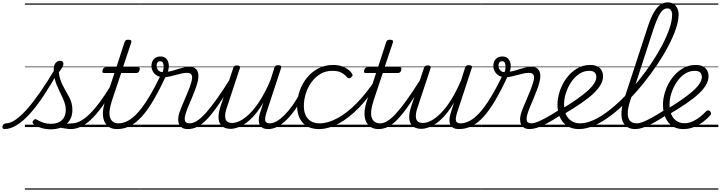

<svg xmlns="http://www.w3.org/2000/svg" viewBox="-208 -1062 6025 1605"><path d="M-171 17Q-182 17 -185.5 9.5Q-189 2 -187 -7Q-185 -16 -177 -23.5Q-169 -31 -157 -31Q-122 -31 -77.5 -61.5Q-33 -92 19.5 -151.5Q72 -211 131.5 -297Q191 -383 257 -494L287 -478Q219 -356 157.5 -263Q96 -170 39 -108Q-18 -46 -70.5 -14.5Q-123 17 -171 17ZM382 17Q367 17 349.5 14Q332 11 311.5 8Q291 5 266 5L291 -19Q316 -23 335 -25.5Q354 -28 369 -29.5Q384 -31 396 -31Q405 -31 409 -23.5Q413 -16 411 -7Q409 2 401.5 9.5Q394 17 382 17ZM216 19Q173 19 135 7Q97 -5 73 -24Q64 -32 64 -40.5Q64 -49 72 -57Q81 -66 87.5 -66Q94 -66 105 -59Q130 -44 158 -35.5Q186 -27 217 -27Q277 -27 309.5 -58Q342 -89 342 -144Q342 -170 334.5 -194.5Q327 -219 315.5 -244Q304 -269 291.5 -295Q279 -321 267 -349.5Q255 -378 248 -410Q241 -442 241 -478Q241 -518 257 -536Q273 -554 295 -554Q309 -554 315.5 -546.5Q322 -539 322 -528Q322 -515 312.5 -498.5Q303 -482 284 -458Q287 -425 296.5 -397Q306 -369 318.5 -344.5Q331 -320 344.5 -296.5Q358 -273 370.5 -249.5Q383 -226 390 -200Q397 -174 397 -143Q397 -70 348.5 -25.5Q300 19 216 19ZM0 513H550V523H0ZM0 -20H550V0H0ZM0 -505H550V-500H0ZM0 -1033H550V-1023H0Z M382 17Q372 17 367 9.5Q362 2 363.5 -7Q365 -16 373.5 -23.5Q382 -31 397 -31Q426 -31 461.5 -49Q497 -67 538 -106Q579 -145 627 -209.5Q675 -274 731 -367Q738 -378 747 -377Q756 -376 760.5 -367.5Q765 -359 759 -348Q699 -244 648 -174Q597 -104 552 -62Q507 -20 465 -1.5Q423 17 382 17ZM550 513V523ZM550 -20V0ZM550 -505V-500ZM550 -1033V-1023Z M771 17Q729 17 702.5 -1Q676 -19 663 -50.5Q650 -82 652.5 -125Q655 -168 672 -219L749 -452H662Q651 -452 648.5 -458.5Q646 -465 650 -477Q654 -489 660 -494.5Q666 -500 676 -500H765L833 -709Q837 -721 843.5 -725.5Q850 -730 864 -730Q881 -730 887 -724Q893 -718 889 -706L820 -500H947Q958 -500 960 -494Q962 -488 959 -476Q955 -463 949 -457.5Q943 -452 932 -452H805L727 -219Q711 -168 708 -132.5Q705 -97 714 -74.5Q723 -52 741 -41.5Q759 -31 782 -31Q792 -31 797 -23.5Q802 -16 801 -7Q800 2 792.5 9.5Q785 17 771 17ZM550 513H938V523H550ZM550 -20H938V0H550ZM550 -505H938V-500H550ZM550 -1033H938V-1023H550Z M769 17Q757 17 753 9.5Q749 2 752 -7Q755 -16 763 -23.5Q771 -31 784 -31Q822 -31 862 -52.5Q902 -74 945.5 -122Q989 -170 1038 -251Q1087 -332 1144 -451Q1147 -456 1154.5 -458Q1162 -460 1171 -458.5Q1180 -457 1184.5 -451.5Q1189 -446 1184 -436Q1127 -314 1076.5 -227.5Q1026 -141 977.5 -87.5Q929 -34 878.5 -8.5Q828 17 769 17ZM937 513H962V523H937ZM937 -20H962V0H937ZM937 -505H962V-500H937ZM937 -1033H962V-1023H937Z M1363 17Q1334 17 1316 6.5Q1298 -4 1289.5 -23Q1281 -42 1281.5 -66.5Q1282 -91 1291 -119Q1298 -140 1310.5 -170.5Q1323 -201 1338.5 -236.5Q1354 -272 1368 -307.5Q1382 -343 1391 -374Q1403 -413 1395 -433Q1387 -453 1356 -453Q1333 -453 1309 -447.5Q1285 -442 1260 -435Q1235 -428 1209.5 -422.5Q1184 -417 1158 -417Q1127 -417 1104.5 -430Q1082 -443 1070 -464.5Q1058 -486 1058 -511Q1058 -546 1078.5 -568Q1099 -590 1133 -590Q1165 -590 1182 -571.5Q1199 -553 1202.5 -524Q1206 -495 1195 -463Q1214 -465 1236.5 -471.5Q1259 -478 1282.5 -485.5Q1306 -493 1329.5 -498.5Q1353 -504 1374 -504Q1407 -504 1426 -489Q1445 -474 1449.5 -444Q1454 -414 1442 -369Q1434 -340 1420.5 -304.5Q1407 -269 1391.5 -232.5Q1376 -196 1363 -164.5Q1350 -133 1344 -112Q1332 -72 1338.5 -51.5Q1345 -31 1377 -31Q1387 -31 1390.5 -23.5Q1394 -16 1392 -7Q1390 2 1383 9.5Q1376 17 1363 17ZM1152 -459Q1159 -478 1160 -499Q1161 -520 1155 -535Q1149 -550 1131 -550Q1116 -550 1108.5 -540Q1101 -530 1101 -514Q1101 -491 1115 -475Q1129 -459 1152 -459ZM963 513H1531V523H963ZM963 -20H1531V0H963ZM963 -505H1531V-500H963ZM963 -1033H1531V-1023H963Z M1362 17Q1352 17 1347 9.5Q1342 2 1343.5 -7Q1345 -16 1353.5 -23.5Q1362 -31 1377 -31Q1406 -31 1439 -52Q1472 -73 1512 -117Q1552 -161 1602.5 -232Q1653 -303 1716 -403Q1722 -414 1731.5 -412.5Q1741 -411 1746.5 -403Q1752 -395 1746 -385Q1676 -271 1623 -193.5Q1570 -116 1526.5 -69.5Q1483 -23 1443.5 -3Q1404 17 1362 17ZM1530 513V523ZM1530 -20V0ZM1530 -505V-500ZM1530 -1033V-1023Z M1720 15Q1679 15 1652.5 -4Q1626 -23 1620 -63.5Q1614 -104 1634 -168L1742 -494Q1747 -506 1753 -510.5Q1759 -515 1773 -515Q1789 -515 1795 -509Q1801 -503 1797 -491L1688 -162Q1674 -121 1674 -92Q1674 -63 1688.5 -48.5Q1703 -34 1733 -34Q1764 -34 1802 -53.5Q1840 -73 1882.5 -115.5Q1925 -158 1968 -226Q2011 -294 2053 -392L2086 -497Q2091 -509 2097 -513Q2103 -517 2117 -517Q2133 -517 2139.5 -511.5Q2146 -506 2142 -494L2020 -123Q2004 -74 2009.5 -52.5Q2015 -31 2048 -31Q2058 -31 2062 -23.5Q2066 -16 2064.5 -7Q2063 2 2055.5 9.5Q2048 17 2034 17Q2007 17 1989.5 8Q1972 -1 1963.5 -17.5Q1955 -34 1955 -57.5Q1955 -81 1963 -109L1994 -206Q1959 -145 1922 -102.5Q1885 -60 1849 -34Q1813 -8 1780 3.5Q1747 15 1720 15ZM1531 513H2202V523H1531ZM1531 -20H2202V0H1531ZM1531 -505H2202V-500H1531ZM1531 -1033H2202V-1023H1531Z M2033 17Q2023 17 2018 9.5Q2013 2 2014.5 -7Q2016 -16 2024.5 -23.5Q2033 -31 2048 -31Q2075 -31 2106.5 -49.5Q2138 -68 2171 -101Q2204 -134 2236 -179Q2268 -224 2297 -277Q2302 -287 2311 -286Q2320 -285 2326 -278.5Q2332 -272 2328 -262Q2297 -200 2261.5 -149Q2226 -98 2188.5 -61Q2151 -24 2112 -3.5Q2073 17 2033 17ZM2201 513V523ZM2201 -20V0ZM2201 -505V-500ZM2201 -1033V-1023Z M2460 17Q2370 17 2323 -35.5Q2276 -88 2276 -176Q2276 -242 2297.5 -303.5Q2319 -365 2359 -413.5Q2399 -462 2454 -490.5Q2509 -519 2576 -519Q2632 -519 2673 -498.5Q2714 -478 2734 -447Q2741 -438 2739 -431Q2737 -424 2727 -415Q2716 -408 2708 -408Q2700 -408 2693 -416Q2674 -439 2646 -454.5Q2618 -470 2570 -470Q2515 -470 2471.5 -444.5Q2428 -419 2396.5 -376Q2365 -333 2348.5 -280.5Q2332 -228 2332 -175Q2332 -132 2346.5 -99.5Q2361 -67 2390.5 -49Q2420 -31 2465 -31Q2476 -31 2480.5 -23.5Q2485 -16 2484 -6.5Q2483 3 2476.5 10Q2470 17 2460 17ZM2202 513H2737V523H2202ZM2202 -20H2737V0H2202ZM2202 -505H2737V-500H2202ZM2202 -1033H2737V-1023H2202Z M2458 17Q2449 17 2444.5 10Q2440 3 2441 -6.5Q2442 -16 2447.5 -23.5Q2453 -31 2464 -31Q2534 -31 2614 -74.5Q2694 -118 2774.5 -200Q2855 -282 2930 -396Q2935 -404 2943.5 -402Q2952 -400 2957.5 -392.5Q2963 -385 2957 -377Q2881 -253 2795.5 -164.5Q2710 -76 2623.5 -29.5Q2537 17 2458 17ZM2737 513V523ZM2737 -20V0ZM2737 -505V-500ZM2737 -1033V-1023Z M2958 17Q2916 17 2889.5 -1Q2863 -19 2850 -50.5Q2837 -82 2839.5 -125Q2842 -168 2859 -219L2936 -452H2849Q2838 -452 2835.5 -458.5Q2833 -465 2837 -477Q2841 -489 2847 -494.5Q2853 -500 2863 -500H2952L3020 -709Q3024 -721 3030.5 -725.5Q3037 -730 3051 -730Q3068 -730 3074 -724Q3080 -718 3076 -706L3007 -500H3134Q3145 -500 3147 -494Q3149 -488 3146 -476Q3142 -463 3136 -457.5Q3130 -452 3119 -452H2992L2914 -219Q2898 -168 2895 -132.5Q2892 -97 2901 -74.5Q2910 -52 2928 -41.5Q2946 -31 2969 -31Q2979 -31 2984 -23.5Q2989 -16 2988 -7Q2987 2 2979.5 9.5Q2972 17 2958 17ZM2737 513H3125V523H2737ZM2737 -20H3125V0H2737ZM2737 -505H3125V-500H2737ZM2737 -1033H3125V-1023H2737Z M2956 17Q2946 17 2941 9.5Q2936 2 2937.5 -7Q2939 -16 2947.5 -23.5Q2956 -31 2971 -31Q3000 -31 3033 -52Q3066 -73 3106 -117Q3146 -161 3196.5 -232Q3247 -303 3310 -403Q3316 -414 3325.5 -412.5Q3335 -411 3340.5 -403Q3346 -395 3340 -385Q3270 -271 3217 -193.5Q3164 -116 3120.5 -69.5Q3077 -23 3037.5 -3Q2998 17 2956 17ZM3124 513V523ZM3124 -20V0ZM3124 -505V-500ZM3124 -1033V-1023Z M3314 15Q3273 15 3246.5 -4Q3220 -23 3214 -63.5Q3208 -104 3228 -168L3336 -494Q3341 -506 3347 -510.5Q3353 -515 3367 -515Q3383 -515 3389 -509Q3395 -503 3391 -491L3282 -162Q3268 -121 3268 -92Q3268 -63 3282.5 -48.5Q3297 -34 3327 -34Q3358 -34 3396 -53.5Q3434 -73 3476.5 -115.5Q3519 -158 3562 -226Q3605 -294 3647 -392L3680 -497Q3685 -509 3691 -513Q3697 -517 3711 -517Q3727 -517 3733.5 -511.5Q3740 -506 3736 -494L3614 -123Q3598 -74 3603.5 -52.5Q3609 -31 3642 -31Q3652 -31 3656 -23.5Q3660 -16 3658.5 -7Q3657 2 3649.5 9.5Q3642 17 3628 17Q3601 17 3583.5 8Q3566 -1 3557.5 -17.5Q3549 -34 3549 -57.5Q3549 -81 3557 -109L3588 -206Q3553 -145 3516 -102.5Q3479 -60 3443 -34Q3407 -8 3374 3.5Q3341 15 3314 15ZM3125 513H3796V523H3125ZM3125 -20H3796V0H3125ZM3125 -505H3796V-500H3125ZM3125 -1033H3796V-1023H3125Z M3627 17Q3615 17 3611 9.5Q3607 2 3610 -7Q3613 -16 3621 -23.5Q3629 -31 3642 -31Q3680 -31 3720 -52.5Q3760 -74 3803.5 -122Q3847 -170 3896 -251Q3945 -332 4002 -451Q4005 -456 4012.5 -458Q4020 -460 4029 -458.5Q4038 -457 4042.5 -451.5Q4047 -446 4042 -436Q3985 -314 3934.5 -227.5Q3884 -141 3835.5 -87.5Q3787 -34 3736.5 -8.5Q3686 17 3627 17ZM3795 513H3820V523H3795ZM3795 -20H3820V0H3795ZM3795 -505H3820V-500H3795ZM3795 -1033H3820V-1023H3795Z M4221 17Q4192 17 4174 6.5Q4156 -4 4147.5 -23Q4139 -42 4139.5 -66.5Q4140 -91 4149 -119Q4156 -140 4168.5 -170.5Q4181 -201 4196.5 -236.5Q4212 -272 4226 -307.5Q4240 -343 4249 -374Q4261 -413 4253 -433Q4245 -453 4214 -453Q4191 -453 4167 -447.5Q4143 -442 4118 -435Q4093 -428 4067.5 -422.5Q4042 -417 4016 -417Q3985 -417 3962.5 -430Q3940 -443 3928 -464.5Q3916 -486 3916 -511Q3916 -546 3936.5 -568Q3957 -590 3991 -590Q4023 -590 4040 -571.5Q4057 -553 4060.5 -524Q4064 -495 4053 -463Q4072 -465 4094.5 -471.5Q4117 -478 4140.5 -485.5Q4164 -493 4187.5 -498.5Q4211 -504 4232 -504Q4265 -504 4284 -489Q4303 -474 4307.5 -444Q4312 -414 4300 -369Q4292 -340 4278.5 -304.5Q4265 -269 4249.5 -232.5Q4234 -196 4221 -164.5Q4208 -133 4202 -112Q4190 -72 4196.5 -51.5Q4203 -31 4235 -31Q4245 -31 4248.5 -23.5Q4252 -16 4250 -7Q4248 2 4241 9.5Q4234 17 4221 17ZM4010 -459Q4017 -478 4018 -499Q4019 -520 4013 -535Q4007 -550 3989 -550Q3974 -550 3966.5 -540Q3959 -530 3959 -514Q3959 -491 3973 -475Q3987 -459 4010 -459ZM3821 513H4389V523H3821ZM3821 -20H4389V0H3821ZM3821 -505H4389V-500H3821ZM3821 -1033H4389V-1023H3821Z M4220 17Q4210 17 4205 9.5Q4200 2 4201.5 -7Q4203 -16 4211.5 -23.5Q4220 -31 4235 -31Q4252 -31 4279.5 -41Q4307 -51 4352.5 -75.5Q4398 -100 4467 -144Q4476 -149 4483 -146Q4490 -143 4494 -135Q4498 -127 4496 -118Q4494 -109 4485 -103Q4412 -56 4362 -29.5Q4312 -3 4278.5 7Q4245 17 4220 17ZM4388 513V523ZM4388 -20V0ZM4388 -505V-500ZM4388 -1033V-1023Z M4485 -149Q4556 -192 4610.5 -230Q4665 -268 4702 -301Q4739 -334 4758 -363.5Q4777 -393 4777 -418Q4777 -443 4762.5 -456.5Q4748 -470 4719 -470Q4671 -470 4632 -443Q4593 -416 4565 -373Q4537 -330 4522 -282Q4507 -234 4507 -191Q4507 -153 4516.5 -123Q4526 -93 4543.5 -73Q4561 -53 4585.5 -42Q4610 -31 4640 -31Q4650 -31 4654 -23.5Q4658 -16 4656 -6.5Q4654 3 4647.5 10Q4641 17 4632 17Q4572 17 4532 -10Q4492 -37 4472 -83.5Q4452 -130 4452 -187Q4452 -240 4471 -298.5Q4490 -357 4526 -406.5Q4562 -456 4612.5 -487.5Q4663 -519 4726 -519Q4764 -519 4787.5 -506Q4811 -493 4822 -471.5Q4833 -450 4833 -425Q4833 -389 4812.5 -353Q4792 -317 4751.5 -279Q4711 -241 4649 -198.5Q4587 -156 4503 -106ZM4389 513H4877V523H4389ZM4389 -20H4877V0H4389ZM4389 -505H4877V-500H4389ZM4389 -1033H4877V-1023H4389Z M4632 17Q4620 17 4615 10Q4610 3 4611.5 -6.5Q4613 -16 4620.5 -23.5Q4628 -31 4641 -31Q4695 -31 4756.5 -59.5Q4818 -88 4882.5 -138Q4947 -188 5010.5 -253Q5074 -318 5133 -391.5Q5192 -465 5242.5 -541.5Q5293 -618 5330.5 -690.5Q5368 -763 5389 -825.5Q5410 -888 5410 -934Q5410 -946 5418 -952Q5426 -958 5436.5 -958Q5447 -958 5455.5 -952Q5464 -946 5464 -934Q5464 -886 5441.5 -820Q5419 -754 5379 -677.5Q5339 -601 5285 -520.5Q5231 -440 5168 -362Q5105 -284 5036 -216Q4967 -148 4897 -95Q4827 -42 4759.5 -12.5Q4692 17 4632 17ZM4876 513V523ZM4876 -20V0ZM4876 -505V-500ZM4876 -1033V-1023Z M5102 17Q5050 17 5020 -12.5Q4990 -42 4987 -98Q4984 -154 5009 -232L5205 -832Q5240 -942 5280.5 -992Q5321 -1042 5373 -1042Q5403 -1042 5423.5 -1028.5Q5444 -1015 5454.5 -991Q5465 -967 5465 -935Q5465 -923 5456.5 -916.5Q5448 -910 5437.5 -910Q5427 -910 5419 -916.5Q5411 -923 5411 -935Q5411 -953 5406.5 -965.5Q5402 -978 5393 -985Q5384 -992 5369 -992Q5348 -992 5329.5 -974Q5311 -956 5292.5 -917Q5274 -878 5253 -814L5060 -220Q5039 -155 5039.5 -113Q5040 -71 5059.5 -51Q5079 -31 5116 -31Q5127 -31 5131.5 -23.5Q5136 -16 5134 -7Q5132 2 5123.5 9.5Q5115 17 5102 17ZM4877 513H5271V523H4877ZM4877 -20H5271V0H4877ZM4877 -505H5271V-500H4877ZM4877 -1033H5271V-1023H4877Z M5103 17Q5093 17 5088 9.5Q5083 2 5084.5 -7Q5086 -16 5094.5 -23.5Q5103 -31 5118 -31Q5135 -31 5162.5 -41Q5190 -51 5235.5 -75.5Q5281 -100 5350 -144Q5359 -149 5366 -146Q5373 -143 5377 -135Q5381 -127 5379 -118Q5377 -109 5368 -103Q5295 -56 5245 -29.5Q5195 -3 5161.5 7Q5128 17 5103 17ZM5271 513V523ZM5271 -20V0ZM5271 -505V-500ZM5271 -1033V-1023Z M5503 17Q5447 17 5409 -10.5Q5371 -38 5352.5 -84.5Q5334 -131 5334 -187Q5334 -240 5353 -298.5Q5372 -357 5408 -406.5Q5444 -456 5494.5 -487.5Q5545 -519 5608 -519Q5646 -519 5669.5 -506Q5693 -493 5704 -471.5Q5715 -450 5715 -425Q5715 -389 5694.5 -353Q5674 -317 5633.5 -279Q5593 -241 5531 -198.5Q5469 -156 5385 -106L5367 -149Q5438 -192 5492.5 -230Q5547 -268 5584 -301Q5621 -334 5640 -363.5Q5659 -393 5659 -418Q5659 -443 5644.5 -456.5Q5630 -470 5601 -470Q5553 -470 5514 -443Q5475 -416 5447 -373Q5419 -330 5404 -282Q5389 -234 5389 -191Q5389 -141 5404 -105.5Q5419 -70 5447.5 -51Q5476 -32 5513 -32Q5551 -32 5585.5 -48.5Q5620 -65 5648 -88.5Q5676 -112 5695 -132Q5704 -140 5712.5 -139.5Q5721 -139 5728 -132Q5734 -125 5736 -117Q5738 -109 5730 -99Q5704 -69 5668.5 -42.5Q5633 -16 5591.5 0.5Q5550 17 5503 17ZM5271 513H5797V523H5271ZM5271 -20H5797V0H5271ZM5271 -505H5797V-500H5271ZM5271 -1033H5797V-1023H5271Z"/></svg>

Font: Playwrite IN Guides
Style: Regular
Weight: 400
Designer: Veronika Burian, José Scaglione
Foundry: TypeTogether
Version: Version 1.003